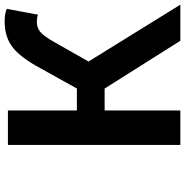

<svg xmlns="http://www.w3.org/2000/svg" viewBox="-5 -789 794 824"><g transform="rotate(-90 392.0 -377.0)"><path d="M540 -394 784 0H629L424 -325H330V0H182V-740H330V-444H424L522 -620Q565 -695 607.5 -724.5Q650 -754 711 -754Q747 -754 766 -745L741 -611Q727 -616 711 -616Q685 -616 667 -601Q649 -586 624 -542Z"/></g></svg>

Font: NotoSansHansBold
Style: Bold
Weight: 700
Designer: Ryoko NISHIZUKA  (kana & ideographs); Paul D. Hunt (Latin, Greek & Cyrillic); Wenlong ZHANG  (bopomofo); Sandoll Communi
Foundry: Adobe Systems Incorporated
Version: Version 1.00;December 8, 2021;FontCreator 13.0.0.2675 64-bit